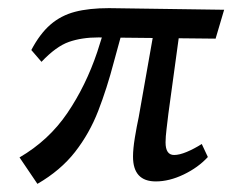

<svg xmlns="http://www.w3.org/2000/svg" viewBox="-20 -440 584 472"><path d="M72 12 28 -53Q100 -95 145.5 -162Q191 -229 219 -312L238 -372H283L260 -288Q243 -223 221.5 -167.5Q200 -112 164.5 -66.5Q129 -21 72 12ZM363 6Q307 6 307 -55Q307 -74 311.5 -101.5Q316 -129 321 -152L360 -373H423L394 -161Q392 -144 389.5 -123.5Q387 -103 387 -90Q387 -59 408 -59Q421 -59 439 -66.5Q457 -74 476 -86L491 -54Q467 -28 431.5 -11Q396 6 363 6ZM82 -288 57 -317Q78 -357 104 -379.5Q130 -402 164.5 -411Q199 -420 248 -420L531 -416L510 -345L222 -348Q181 -348 149.5 -337Q118 -326 82 -288Z"/></svg>

Font: Rasa
Style: Italic
Weight: 400
Italic angle: -7.10001°
Designer: Anna Giedrys (Yrsa+Rasa design), David Brezina (Yrsa art-direction, Rasa art-direction, design)
Foundry: Rosetta Type Foundry
Version: Version 2.004